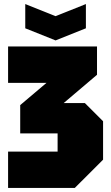

<svg xmlns="http://www.w3.org/2000/svg" viewBox="-20 -930 550 950"><path d="M350 0H20V-180H265V-270H80V-410L210 -520H20V-700H460V-560L295 -420H400L490 -330V-140ZM405 -910V-790L255 -730L105 -790V-910L255 -850Z"/></svg>

Font: Tektur Condensed Black
Style: Regular
Weight: 900
Width: 3
Designer: Adam Jagosz
Foundry: Adam Jagosz
Version: Version 1.005;gftools[0.9.30]